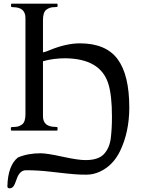

<svg xmlns="http://www.w3.org/2000/svg" viewBox="-20 -708 765 1041"><path d="M118 -610Q118 -669 51 -669Q40 -669 40 -673V-685Q40 -688 44 -688H289Q292 -688 292 -685V-673Q292 -669 271 -669Q250 -669 231.5 -655.5Q213 -642 213 -599V-424Q229 -427 249 -436Q339 -473 413 -473Q554 -473 617.5 -387.5Q681 -302 681 -125Q681 7 631 111Q593 189 523 222Q487 239 449 239Q411 239 388.5 237Q366 235 343.5 233Q321 231 254 223Q187 215 121 215Q86 215 70 264Q60 294 52 303.5Q44 313 32 313Q20 313 20 302Q23 189 77 146Q130 123 200 123Q234 123 318.5 141.5Q403 160 443 160Q514 160 544 127Q574 94 580.5 42.5Q587 -9 587 -76Q587 -192 567 -255Q524 -390 334 -392Q269 -392 213 -376V-78Q213 -20 281 -20Q292 -20 292 -16V-4Q292 0 288 0H43Q39 0 39 -4V-16Q39 -20 60.5 -20Q82 -20 100 -33.5Q118 -47 118 -89Z"/></svg>

Font: Cardo
Style: Regular
Weight: 400
Designer: David J. Perry
Foundry: David J. Perry
Version: Version 1.0451